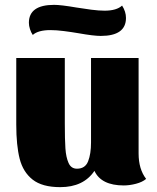

<svg xmlns="http://www.w3.org/2000/svg" viewBox="-20 -749 645 791"><path d="M582 -12Q567 1 540.5 8Q514 15 490 15Q397 15 369 -45Q324 22 228 22Q154 22 114.5 -9Q75 -40 61 -95Q47 -150 47 -236V-510H247V-241Q247 -174 249.5 -137.5Q252 -101 262.5 -77.5Q273 -54 297 -54Q331 -54 343 -84.5Q355 -115 355 -162V-510H551V-117Q551 -52 582 -12ZM499 -675Q499 -601 395 -601Q366 -601 304 -612Q275 -617 243.5 -621Q212 -625 188 -625Q137 -625 115 -605Q108 -615 103.5 -629Q99 -643 99 -655Q99 -729 203 -729Q231 -729 295 -718Q325 -713 356.5 -709Q388 -705 411 -705Q460 -705 483 -726Q499 -701 499 -675Z"/></svg>

Font: Sansita ExtraBold
Style: Regular
Weight: 800
Designer: Pablo Cosgaya
Foundry: Omnibus-Type
Version: Version 1.006